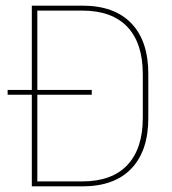

<svg xmlns="http://www.w3.org/2000/svg" viewBox="-20 -659 608 679"><path d="M7 -324V-341H304.5V-324ZM102.5 0V-17.5H271Q376 -17.5 430.5 -75.5Q485 -133.5 485 -242V-397Q485 -506 430.5 -563.8Q376 -621.5 271 -621.5H101.5V-639H271.5Q384.5 -639 444.5 -576.5Q504.5 -514 504.5 -397.5V-241.5Q504.5 -125.5 444.5 -62.8Q384.5 0 271.5 0ZM92.5 0V-639H112V0Z"/></svg>

Font: Anek Bangla Thin
Style: Regular
Weight: 250
Designer: Sulekha Rajkumar (Bangla), Yesha Goshar (Latin)
Foundry: Ek Type
Version: Version 1.003